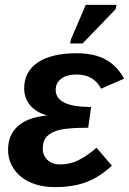

<svg xmlns="http://www.w3.org/2000/svg" viewBox="-20 -756 528 786"><path d="M226 -83Q269 -83 305.5 -102.5Q342 -122 375 -151L438 -78Q388 -31 333.5 -10.5Q279 10 205 10Q162 10 126.5 -1Q91 -12 66 -32.5Q41 -53 27 -81Q13 -109 13 -143Q13 -203 52.5 -239Q92 -275 170 -283L171 -284Q128 -296 103.5 -325Q79 -354 79 -394Q79 -463 135 -500.5Q191 -538 294 -538Q366 -538 413 -512Q460 -486 488 -434L394 -393Q363 -451 294 -451Q254 -451 231 -434Q208 -417 208 -388Q208 -318 353 -318L341 -233Q264 -233 227 -225Q192 -217 173.5 -199Q155 -181 155 -148Q155 -120 174 -101.5Q193 -83 226 -83ZM267 -578 270 -594 331 -736H457L453 -718L318 -578Z"/></svg>

Font: Libra Sans Modern
Style: Bold Italic
Weight: 700
Italic angle: -12°
Foundry: Stefan Peev, Context Ltd
Version: Version 1.000